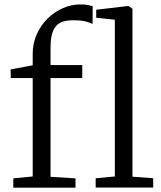

<svg xmlns="http://www.w3.org/2000/svg" viewBox="-20 -846 728 866"><path d="M40 0.5V-41.5L127.5 -50V-494H28.5L28 -533L127.5 -551.5V-603.5Q127.5 -650 145.5 -690.8Q163.5 -731.5 194 -761.8Q224.5 -792 263 -809Q301.5 -826 342 -826Q364 -826 376.2 -823.5Q388.5 -821 398 -817.5L397.5 -737.5Q390.5 -743 367.2 -749Q344 -755 309 -754.5Q274 -755 251.8 -743.5Q229.5 -732 218.8 -705Q208 -678 208 -632V-552.5H351V-494H208V-48.5L320.5 -41.5V0.5ZM498 -50V-757L414 -766V-802L557 -819H559L577.5 -806.5V-49L671 -42V0H411.5V-42Z"/></svg>

Font: Merriweather 24pt Light
Style: Regular
Weight: 300
Designer: Eben Sorkin
Foundry: Eben Sorkin
Version: Version 2.100